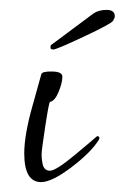

<svg xmlns="http://www.w3.org/2000/svg" viewBox="-20 -368 252 388"><path d="M63 0Q29 0 29 -58Q29 -95 45.5 -153.5Q62 -212 63.5 -218Q65 -224 86 -223.5Q107 -223 106 -212Q106 -201 98.5 -182.5Q91 -164 81 -162Q79 -162 71.5 -113Q64 -64 64 -55.5Q64 -47 66 -37Q69 -23 81 -23Q93 -23 132 -55.5Q171 -88 174 -91Q177 -94 179.5 -92Q182 -90 180 -86Q165 -61 125 -30.5Q85 0 63 0ZM212 -335Q212 -332 208.5 -326Q205 -320 149.5 -294Q94 -268 88 -268Q82 -268 82 -271.5Q82 -275 83 -277Q97 -287 127.5 -310Q158 -333 168.5 -340.5Q179 -348 195.5 -348Q212 -348 212 -335Z"/></svg>

Font: Lovers Quarrel
Style: Regular
Weight: 400
Designer: Robert E. Leuschke
Foundry: Robert E. Leuschke
Version: Version 1.001